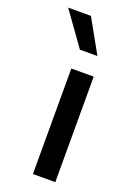

<svg xmlns="http://www.w3.org/2000/svg" viewBox="-145 -803 580 855"><g transform="rotate(20 145.0 -375.0)"><path d="M22.9 -750H130.9L219.2 -591.8H136.2ZM128.9 -500H234.9V0H128.9Z"/></g></svg>

Font: Oakes Grotesk
Style: Medium
Weight: 500
Designer: Samuel Oakes
Foundry: Samuel Oakes
Version: Version 1.0 | wf-rip DC20170320